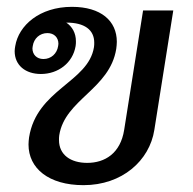

<svg xmlns="http://www.w3.org/2000/svg" viewBox="-20 -531 569 567"><path d="M120 -433.3C140 -433.3 152.5 -420 152.5 -401.7C152.5 -399.2 151.7 -397.5 151.7 -395C148.3 -372.5 130.8 -356.7 108.3 -356.7C88.3 -356.7 75.8 -370 75.8 -388.3C75.8 -390.8 76.7 -392.5 76.7 -395C80 -417.5 97.5 -433.3 120 -433.3ZM25 -395C24.2 -390 23.3 -385 23.3 -380C23.3 -338.3 55 -312.5 100.8 -312.5C151.7 -312.5 195 -345 203.3 -395C204.2 -400 204.2 -405 204.2 -409.2C204.2 -433.3 193.3 -452.5 175.8 -464.2H176.7C229.2 -464.2 258.3 -443.3 258.3 -405C258.3 -400.8 258.3 -396.7 257.5 -391.7C240.8 -287.5 88.3 -267.5 65.8 -125C65 -118.3 64.2 -110.8 64.2 -104.2C64.2 -34.2 123.3 15.8 226.7 15.8C340.8 15.8 421.7 -56.7 435.8 -147.5L491.7 -500H402.5L346.7 -147.5C335.8 -78.3 290 -50 237.5 -50C189.2 -50 154.2 -73.3 154.2 -117.5C154.2 -121.7 154.2 -126.7 155 -131.7C171.7 -237.5 304.2 -267.5 323.3 -386.7C324.2 -394.2 325 -400.8 325 -407.5C325 -469.2 278.3 -510.8 192.5 -510.8C96.7 -510.8 35 -455.8 25 -395Z"/></svg>

Font: Boon Medium
Style: Italic
Weight: 500
Italic angle: -9°
Designer: Sungsit Sawaiwan
Foundry: FontUni
Version: Version 3.0